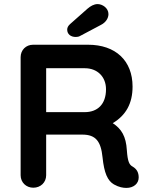

<svg xmlns="http://www.w3.org/2000/svg" viewBox="-20 -919 737 940"><path d="M206 -61V-260H383C449 -260 474 -227 482 -149C490 -71 507 -34 538 -16C563 -2 583 1 599 1C634 1 659 -20 659 -50C659 -74 650 -91 630 -103C613 -112 605 -127 601 -184C597 -251 575 -288 532 -316C597 -355 629 -413 629 -495C629 -622 546 -700 411 -700H142C107 -700 81 -674 81 -639V-61C81 -26 108 0 143 0C179 0 206 -26 206 -61ZM395 -585C457 -585 499 -543 499 -482C499 -408 457 -370 395 -370H206V-585ZM374 -744 474 -797C498 -809 511 -830 511 -850C511 -880 481 -899 458 -899C440 -899 423 -889 409 -877L323 -801C313 -792 309 -783 309 -774C309 -752 326 -738 351 -738C358 -738 366 -739 374 -744Z"/></svg>

Font: Hotpoint
Style: Bold
Weight: 700
Designer: Andrew Paglinawan, Luciano Perondi, Riccardo Olocco
Foundry: CAST Cooperativa Anonima Servizi Tipografici
Version: Version 1.000;PS 2.1;hotconv 16.6.51;makeotf.lib2.5.65220